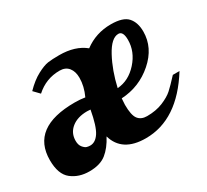

<svg xmlns="http://www.w3.org/2000/svg" viewBox="-118 -675 911 847"><g transform="rotate(-30 338.0 -251.5)"><path d="M119 6Q66 6 29 -23Q-8 -52 -8 -124Q-8 -290 214 -290Q242 -290 266 -286Q287 -331 287 -374Q287 -406 271.5 -425.5Q256 -445 226 -445Q157 -445 105 -398L77 -427Q112 -463 146 -481Q180 -499 201.5 -502Q223 -505 259 -505Q340 -505 389 -465Q448 -509 524 -509Q586 -509 609.5 -482.5Q633 -456 633 -410Q633 -328 564 -267.5Q495 -207 403 -202Q401 -180 401 -170Q401 -117 416 -97.5Q431 -78 461 -78Q507 -78 542 -92.5Q577 -107 596.5 -124.5Q616 -142 650 -179H684Q570 4 408 4Q288 4 261 -90Q237 -44 205.5 -19Q174 6 119 6ZM556 -412Q556 -456 532 -456Q496 -456 462 -393Q428 -330 410 -250Q468 -254 512 -303Q556 -352 556 -412ZM242 -229Q193 -229 163 -205Q133 -181 133 -141Q133 -120 143 -108Q153 -96 161.5 -93.5Q170 -91 179 -91Q206 -91 225.5 -121Q245 -151 259 -228Q253 -229 242 -229Z"/></g></svg>

Font: Lobster 1.4
Style: Regular
Weight: 400
Designer: Pablo Impallari
Foundry: Pablo Impallari. www.impallari.com
Version: Version 1.4